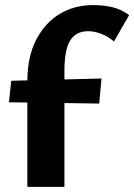

<svg xmlns="http://www.w3.org/2000/svg" viewBox="-20 -731 525 751"><path d="M87 0V-412Q87 -509 121.5 -575.5Q156 -642 213.5 -676.5Q271 -711 343 -711Q387 -711 421 -702.5Q455 -694 485 -672L426 -569Q400 -590 374 -599.5Q348 -609 325 -609Q301 -609 283.5 -600Q266 -591 254.5 -572.5Q243 -554 237.5 -524.5Q232 -495 232 -454V0ZM15 -331 24 -415 377 -424 368 -326Z"/></svg>

Font: Ysabeau ExtraBold
Style: Regular
Weight: 800
Designer: Christian Thalmann (Catharsis Fonts)
Version: Version 2.002